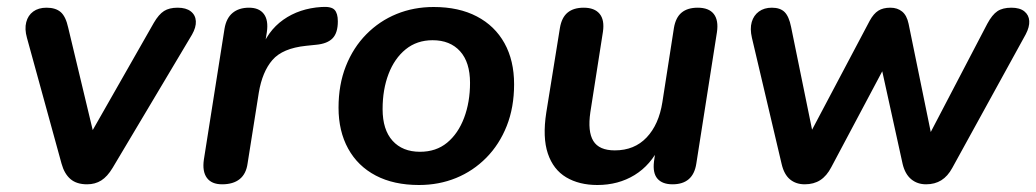

<svg xmlns="http://www.w3.org/2000/svg" viewBox="-20 -519 2963 549"><path d="M229 8Q199 8 181.5 -7Q164 -22 156 -51L57 -411Q50 -436 55 -455.5Q60 -475 75 -486Q90 -497 113 -497Q139 -497 153.5 -484.5Q168 -472 175 -440L254 -110H224L420 -454Q434 -478 449 -487.5Q464 -497 488 -497Q512 -497 525.5 -486.5Q539 -476 540 -458.5Q541 -441 529 -420L302 -39Q287 -14 269.5 -3Q252 8 229 8Z M615 8Q585 8 571.5 -10.5Q558 -29 563 -63L622 -437Q627 -467 645 -482Q663 -497 692 -497Q721 -497 734.5 -479Q748 -461 743 -427L734 -371H724Q744 -430 790 -462.5Q836 -495 899 -499Q927 -501 936.5 -491Q946 -481 946 -458Q946 -425 931 -409.5Q916 -394 884 -391L855 -388Q788 -381 759 -347.5Q730 -314 720 -254L688 -52Q684 -22 665.5 -7Q647 8 615 8Z M1178 10Q1106 10 1054.5 -17Q1003 -44 975.5 -94Q948 -144 948 -211Q948 -277 969 -330Q990 -383 1027.5 -421Q1065 -459 1114 -479Q1163 -499 1220 -499Q1292 -499 1343.5 -472Q1395 -445 1422.5 -395.5Q1450 -346 1450 -278Q1450 -212 1429 -159Q1408 -106 1370.5 -68Q1333 -30 1284 -10Q1235 10 1178 10ZM1181 -85Q1227 -85 1258.5 -111Q1290 -137 1307 -182Q1324 -227 1324 -282Q1324 -341 1295.5 -372.5Q1267 -404 1217 -404Q1172 -404 1140 -378Q1108 -352 1091 -307.5Q1074 -263 1074 -207Q1074 -148 1102.5 -116.5Q1131 -85 1181 -85Z M1688 10Q1636 10 1599 -12Q1562 -34 1546.5 -80Q1531 -126 1542 -197L1581 -439Q1586 -469 1603 -483Q1620 -497 1649 -497Q1680 -497 1694.5 -479.5Q1709 -462 1704 -428L1668 -198Q1660 -143 1676.5 -116Q1693 -89 1738 -89Q1794 -89 1829 -126Q1864 -163 1874 -227L1907 -439Q1912 -469 1929 -483Q1946 -497 1975 -497Q2007 -497 2021 -479Q2035 -461 2030 -427L1971 -51Q1962 8 1903 8Q1874 8 1860 -8Q1846 -24 1850 -57L1860 -129L1867 -102Q1841 -47 1794.5 -18.5Q1748 10 1688 10Z M2281 8Q2256 8 2239 -6Q2222 -20 2215 -50L2130 -411Q2124 -437 2129.5 -456Q2135 -475 2150 -486Q2165 -497 2187 -497Q2211 -497 2223.5 -484.5Q2236 -472 2242 -442L2309 -114H2284L2467 -460Q2478 -480 2491.5 -488.5Q2505 -497 2526 -497Q2546 -497 2559.5 -486Q2573 -475 2578 -451L2647 -114H2627L2803 -451Q2817 -477 2832 -487Q2847 -497 2872 -497Q2896 -497 2909 -486.5Q2922 -476 2923 -459Q2924 -442 2913 -421L2703 -39Q2690 -15 2671.5 -3.5Q2653 8 2628 8Q2603 8 2585.5 -6.5Q2568 -21 2561 -50L2486 -391H2543L2357 -41Q2344 -16 2325.5 -4Q2307 8 2281 8Z"/></svg>

Font: Nunito ExtraLight
Style: Italic
Weight: 200
Italic angle: -9°
Designer: Vernon Adams
Foundry: Vernon Adams
Version: Version 3.602